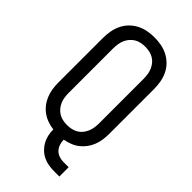

<svg xmlns="http://www.w3.org/2000/svg" viewBox="-276 -815 1052 1052"><g transform="rotate(45 250.0 -289.0)"><path d="M379 165H420V93H379Q362 93 345 87Q328 81 316.5 68.5Q305 56 299.5 39Q294 22 294 5Q317 1 339 -7.5Q361 -16 379 -30Q397 -44 411 -63Q425 -82 433.5 -104Q442 -126 445 -149Q448 -172 448 -195V-540Q448 -567 443.5 -593.5Q439 -620 427.5 -644.5Q416 -669 397 -688.5Q378 -708 354 -720.5Q330 -733 303.5 -738Q277 -743 250 -743Q223 -743 196.5 -738Q170 -733 146 -720.5Q122 -708 103 -688.5Q84 -669 72.5 -644.5Q61 -620 56.5 -593.5Q52 -567 52 -540V-195Q52 -171 55.5 -147.5Q59 -124 68 -101.5Q77 -79 91.5 -60Q106 -41 125.5 -27Q145 -13 167.5 -5Q190 3 214 6Q214 27 218.5 48.5Q223 70 233.5 89Q244 108 260 123.5Q276 139 295.5 148.5Q315 158 336.5 161.5Q358 165 379 165ZM250 -64Q233 -64 216.5 -67.5Q200 -71 186 -79.5Q172 -88 161 -101Q150 -114 143.5 -129.5Q137 -145 134.5 -161.5Q132 -178 132 -195V-540Q132 -557 134.5 -573.5Q137 -590 143.5 -605.5Q150 -621 161 -634Q172 -647 186 -655.5Q200 -664 216.5 -667.5Q233 -671 250 -671Q267 -671 283.5 -667.5Q300 -664 314.5 -655.5Q329 -647 339.5 -634Q350 -621 356.5 -605.5Q363 -590 365.5 -573.5Q368 -557 368 -540V-195Q368 -178 365.5 -161.5Q363 -145 356.5 -129.5Q350 -114 339.5 -101Q329 -88 314.5 -79.5Q300 -71 283.5 -67.5Q267 -64 250 -64Z"/></g></svg>

Font: Iosevka SS09
Style: Regular
Weight: 400
Monospace: yes
Designer: Belleve Invis
Foundry: Belleve Invis
Version: Version 5.2.1; ttfautohint (v1.8.3)